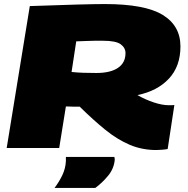

<svg xmlns="http://www.w3.org/2000/svg" viewBox="-20 -730 927 947"><path d="M13 0 127 -700Q263 -705 357.5 -707.5Q452 -710 497 -710Q695 -710 782.5 -656.5Q870 -603 870 -501Q870 -403 813 -342Q756 -281 658 -261Q696 -239 738 -225Q780 -211 813 -211Q819 -211 827 -211Q835 -211 840 -212L807 5Q799 7 779.5 8.5Q760 10 751 10Q681 10 620.5 -15.5Q560 -41 500.5 -89Q441 -137 373 -204Q356 -204 339 -204Q322 -204 305 -205L272 0ZM455 -370Q524 -370 561.5 -395Q599 -420 599 -468Q599 -494 575.5 -511.5Q552 -529 488 -529Q463 -529 447 -529Q431 -529 411.5 -528Q392 -527 356 -526L333 -375Q362 -372 392 -371Q422 -370 455 -370ZM305 44H544Q546 51 546 58Q542 102 513 137Q484 172 450 197H249Q271 168 287 135Q303 102 305 65Q305 60 305 54.5Q305 49 305 44Z"/></svg>

Font: Georama Expanded Black
Style: Italic
Weight: 900
Width: 7
Italic angle: -9°
Designer: Jean-Baptiste Levee
Foundry: Production Type
Version: Version 1.000